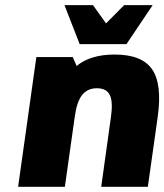

<svg xmlns="http://www.w3.org/2000/svg" viewBox="-20 -720 633 740"><path d="M260.3 -500 275.4 -465.8Q328.6 -509.8 421.9 -509.8Q526.9 -509.8 566.2 -452.9Q605.5 -396 587.9 -270L549.8 0H370.1L407.7 -270Q416 -328.1 403.1 -354Q390.1 -379.9 353.5 -379.9Q316.9 -379.9 296.4 -353.8Q275.9 -327.6 268.1 -270L230 0H49.8L120.1 -500ZM568.4 -700.2 467.3 -549.8H287.1L228.5 -700.2H338.4L388.7 -629.9L458.5 -700.2Z"/></svg>

Font: Fivo Sans Heavy
Style: Regular
Weight: 900
Designer: Alexander Slobzheninov
Foundry: Alexander Slobzheninov
Version: 1.0